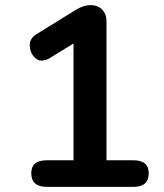

<svg xmlns="http://www.w3.org/2000/svg" viewBox="-20 -730 640 750"><path d="M561 -53.2Q561 0 501 0H163.1Q102.1 0 102.1 -53.2Q102.1 -104 163.1 -104H267.1V-560.1L170.9 -501Q156.2 -493.2 140.6 -493.2Q125 -493.2 110.6 -511Q96.2 -528.8 96.2 -554.2Q96.2 -579.6 122.1 -596.2L276.9 -691.9Q306.6 -710 334 -710Q361.3 -710 378.7 -692.9Q396 -675.8 396 -646V-104H501Q561 -104 561 -53.2Z"/></svg>

Font: Nunito-Bold
Style: Bold
Weight: 700
Designer: Vernon Adams
Foundry: newtypography
Version: Version 3.000